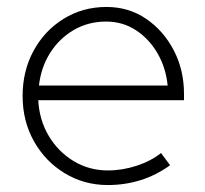

<svg xmlns="http://www.w3.org/2000/svg" viewBox="-20 -522 589 552"><path d="M290 10Q222 10 166 -24Q110 -58 77.5 -116Q45 -174 45 -246Q45 -318 76.5 -376Q108 -434 163 -468Q218 -502 286 -502Q350 -502 400 -468Q450 -434 479.5 -377.5Q509 -321 509 -252V-234H90Q93 -177 120 -131.5Q147 -86 191.5 -59Q236 -32 290 -32Q332 -32 373 -45.5Q414 -59 443 -82L469 -47Q429 -18 384 -4Q339 10 290 10ZM92 -276H462Q457 -327 433 -368.5Q409 -410 371 -435Q333 -460 285 -460Q234 -460 192.5 -436Q151 -412 124.5 -370.5Q98 -329 92 -276Z"/></svg>

Font: Red Hat Display VF
Style: Regular
Weight: 300
Designer: Pentagram, MCKL
Foundry: Pentagram, MCKL
Version: Version 1.023